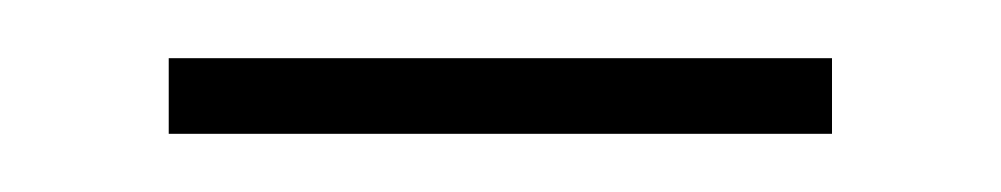

<svg xmlns="http://www.w3.org/2000/svg" viewBox="-20 -302 344 66"><path d="M38 -256H266V-282H38Z"/></svg>

Font: Noto Sans Malayalam ExtraCondensed Thin
Style: Regular
Weight: 100
Width: 2
Designer: Jelle Bosma - Monotype Design Team
Foundry: Monotype Imaging Inc.
Version: Version 2.104